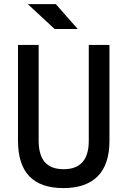

<svg xmlns="http://www.w3.org/2000/svg" viewBox="-20 -914 626 943"><path d="M291 9.8Q68.4 9.8 68.4 -222.7V-693.4H169.9V-222.7Q169.9 -153.3 199.7 -118.2Q229.5 -83 293 -83Q416 -83 416 -222.7V-693.4H517.6V-222.7Q517.6 -106.4 460 -48.3Q402.3 9.8 291 9.8ZM248.5 -771.5 116.7 -893.6H254.4L361.8 -771.5Z"/></svg>

Font: Cascadia Mono
Style: Regular
Weight: 400
Monospace: yes
Designer: Aaron Bell
Foundry: Saja Typeworks
Version: Version 2404.023